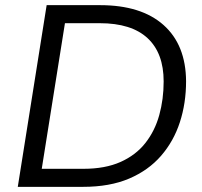

<svg xmlns="http://www.w3.org/2000/svg" viewBox="-20 -725 782 745"><path d="M49 0 161 -705H368Q528 -705 614.5 -628Q701 -551 702 -410Q702 -325 678 -251Q654 -177 605 -120.5Q556 -64 481 -32Q406 0 302 0ZM142 -70H304Q388 -70 447.5 -96.5Q507 -123 544 -170Q581 -217 598 -278.5Q615 -340 615 -409Q615 -519 552.5 -577Q490 -635 367 -635H232Z"/></svg>

Font: Nunito Sans 12pt
Style: Italic
Weight: 400
Italic angle: -9°
Designer: Vernon Adams
Foundry: Vernon Adams
Version: Version 3.101;gftools[0.9.27]